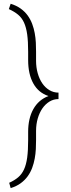

<svg xmlns="http://www.w3.org/2000/svg" viewBox="-20 -828 375 1019"><path d="M28.8 142.1Q57.1 129.4 76.4 113Q95.7 96.7 107.4 71.3Q119.1 45.9 124.3 8.3Q129.4 -29.3 129.4 -85V-128.4Q129.4 -199.7 157 -249Q184.6 -298.3 237.3 -318.4Q184.6 -335.4 157 -384.8Q129.4 -434.1 129.4 -509.3V-553.7Q129.4 -608.4 124.3 -645.5Q119.1 -682.6 107.4 -708.3Q95.7 -733.9 75.9 -750.2Q56.2 -766.6 26.9 -779.8L36.6 -808.1Q67.9 -798.3 90.1 -782.2Q112.3 -766.1 127.2 -745.4Q142.1 -724.6 150.9 -700.9Q159.7 -677.2 164.3 -652.1Q168.9 -627 170.2 -601.8Q171.4 -576.7 171.4 -553.7V-505.9Q171.4 -470.2 180.2 -439.2Q189 -408.2 204.6 -385.5Q220.2 -362.8 242.2 -349.6Q264.2 -336.4 290.5 -336.4V-302.2Q264.6 -302.2 242.9 -289.1Q221.2 -275.9 205.3 -253.2Q189.5 -230.5 180.4 -199.5Q171.4 -168.5 171.4 -132.8V-85Q171.4 -62 170.2 -36.9Q168.9 -11.7 164.3 13.4Q159.7 38.6 150.9 62.5Q142.1 86.4 127.2 107.2Q112.3 127.9 90.1 144.3Q67.9 160.6 36.6 170.4Z"/></svg>

Font: Ufes Sans Thin
Style: Regular
Weight: 100
Designer: Ricardo Esteves & Thais Bronze
Foundry: ProDesignUfes - Ricardo Esteves, Thais Bronze (This is a derivative work, based on Roboto family, by Christian Robertson
Version: Version 2.0